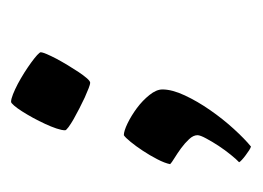

<svg xmlns="http://www.w3.org/2000/svg" viewBox="-82 -274 465 340"><g transform="rotate(-90 150.0 -103.5)"><path d="M162.1 -47.9Q162.1 -30.8 151.6 -8.3Q141.1 14.2 125.5 36.6Q109.9 59.1 92.3 78.4Q74.7 97.7 61 108.9Q58.6 108.4 54.4 105.7Q50.3 103 45.7 99.6Q41 96.2 37.4 92.8Q33.7 89.4 33.2 87.9Q38.1 83.5 46.4 73.2Q54.7 63 62.3 51.5Q69.8 40 75.4 29.5Q81.1 19 81.1 14.2Q81.1 6.8 74 -0.7Q66.9 -8.3 57.9 -14.9Q48.8 -21.5 40.5 -26.6Q32.2 -31.7 29.8 -34.2Q31.7 -43.9 38.6 -57.1Q45.4 -70.3 53.5 -82.5Q61.5 -94.7 69.3 -104.2Q77.1 -113.8 81.1 -116.2Q88.4 -116.2 102.1 -109.6Q115.7 -103 129.2 -93Q142.6 -83 152.3 -70.8Q162.1 -58.6 162.1 -47.9ZM228 -263.2Q228 -260.7 224.9 -253.2Q221.7 -245.6 216.6 -235.8Q211.4 -226.1 205.1 -215.6Q198.7 -205.1 192.9 -196.3Q187 -187.5 181.9 -181.6Q176.8 -175.8 173.8 -175.8Q171.4 -175.8 164.3 -178.5Q157.2 -181.2 147.7 -185.5Q138.2 -189.9 128.2 -195.1Q118.2 -200.2 109.6 -205.1Q101.1 -210 95.5 -214.1Q89.8 -218.3 89.8 -220.2Q89.8 -226.1 93 -235.6Q96.2 -245.1 101.1 -255.6Q106 -266.1 111.8 -276.9Q117.7 -287.6 123.3 -296.4Q128.9 -305.2 133.5 -310.5Q138.2 -315.9 140.1 -315.9Q145 -315.9 153.6 -312.5Q162.1 -309.1 171.9 -304Q181.6 -298.8 191.7 -292.5Q201.7 -286.1 209.7 -280.3Q217.8 -274.4 222.9 -269.8Q228 -265.1 228 -263.2Z"/></g></svg>

Font: Yesteryear
Style: Regular
Weight: 400
Designer: Astigmatic (AOETI)
Foundry: Astigmatic (AOETI)
Version: Version 1.000